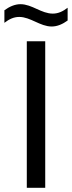

<svg xmlns="http://www.w3.org/2000/svg" viewBox="-20 -897 344 917"><path d="M303 -860C281 -843.1 259 -832 232 -832C205.4 -832 180.5 -842.9 155.6 -854.2C130.5 -865.7 105.1 -877 77.8 -877C50.8 -877 25.1 -865.4 1 -848V-788C23 -804.9 44.9 -816.1 71.9 -816.1C98.6 -816.1 123.5 -804.8 148.6 -793.4C173.9 -781.9 199.3 -770.4 226.8 -770.4C253.8 -770.4 279.1 -781.8 303 -799ZM108 0H196V-700H108Z"/></svg>

Font: Resamitz
Style: Bold
Weight: 700
Designer: gluk
Foundry: gluk
Version: Version 0.047